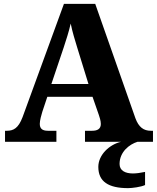

<svg xmlns="http://www.w3.org/2000/svg" viewBox="-20 -734 812 994"><path d="M6 0H272V-57H228C197 -57 186 -70 186 -93C186 -110 194 -139 199 -155L225 -233H459L492 -138C495 -129 502 -109 502 -92C502 -65 482 -57 457 -57H420V0H607C546 14 489 68 489 130C489 206 541 240 643 240C664 240 710 234 731 224V156C707 161 686 164 668 164C628 164 599 149 599 115C599 52 650 13 692 0H772V-57H761C723 -57 698 -76 681 -122L473 -714H311L97 -128C75 -70 50 -57 15 -57H6ZM246 -299 310 -489C323 -529 336 -568 346 -612C355 -568 368 -526 380 -487L438 -299Z"/></svg>

Font: Noto Serif Gurmukhi ExtraBold
Style: Regular
Weight: 800
Designer: Vaibhav Singh and the Monotype Design Team
Foundry: Monotype Imaging Inc.
Version: Version 2.004